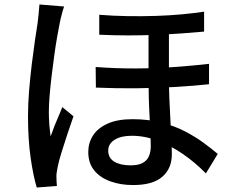

<svg xmlns="http://www.w3.org/2000/svg" viewBox="-20 -794 1040 857"><path d="M734 -682Q734 -645 734 -603.5Q734 -562 734 -522Q734 -482 734 -450Q734 -401 736 -353Q738 -305 740.5 -260.5Q743 -216 745 -176.5Q747 -137 747 -105Q747 -42 704.5 -5Q662 32 574 32Q518 32 472.5 15.5Q427 -1 400.5 -33.5Q374 -66 374 -116Q374 -156 395 -189Q416 -222 460 -242Q504 -262 571 -262Q641 -262 700 -247Q759 -232 806 -207.5Q853 -183 889.5 -156Q926 -129 952 -107L899 -20Q851 -69 796.5 -106.5Q742 -144 684 -166Q626 -188 568 -188Q520 -188 491.5 -170Q463 -152 463 -122Q463 -89 490 -72.5Q517 -56 563 -56Q598 -56 617.5 -67Q637 -78 645 -97.5Q653 -117 653 -142Q653 -165 651.5 -200Q650 -235 647.5 -277.5Q645 -320 644 -363.5Q643 -407 643 -446Q643 -484 643 -529.5Q643 -575 643 -616Q643 -657 643 -682ZM407 -495Q499 -488 588.5 -488.5Q678 -489 760.5 -495Q843 -501 913 -509V-418Q848 -411 765 -406Q682 -401 591 -400Q500 -399 408 -403ZM423 -728Q486 -723 550.5 -722Q615 -721 676 -723Q737 -725 791.5 -730Q846 -735 891 -742V-653Q847 -649 792.5 -645Q738 -641 677 -638.5Q616 -636 551.5 -636Q487 -636 423 -639ZM266 -765Q263 -756 258.5 -741Q254 -726 251 -711.5Q248 -697 246 -688Q241 -663 234.5 -626Q228 -589 222 -545Q216 -501 210.5 -455.5Q205 -410 201.5 -368Q198 -326 198 -294Q198 -268 200 -240.5Q202 -213 206 -185Q213 -206 222 -229Q231 -252 241 -274.5Q251 -297 258 -316L308 -275Q295 -238 280.5 -194.5Q266 -151 254 -112Q242 -73 237 -47Q235 -37 233 -23.5Q231 -10 232 -1Q232 6 232.5 16.5Q233 27 234 36L144 43Q128 -10 116.5 -91.5Q105 -173 105 -275Q105 -331 110 -391Q115 -451 122 -508.5Q129 -566 136 -613.5Q143 -661 148 -692Q150 -710 152.5 -732.5Q155 -755 156 -774Z"/></svg>

Font: Noto Sans KR Medium
Style: Regular
Weight: 500
Designer: Ryoko NISHIZUKA  (kana, bopomofo & ideographs); Paul D. Hunt (Latin, Greek & Cyrillic); Sandoll Communications , Soo-you
Foundry: Adobe
Version: Version 2.004-H2;hotconv 1.0.118;makeotfexe 2.5.65603